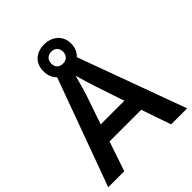

<svg xmlns="http://www.w3.org/2000/svg" viewBox="-241 -1016 1153 1153"><g transform="rotate(-45 335.5 -439.5)"><path d="M534 0H670L419 -686C440 -705 453 -733 453 -768C453 -837 401 -879 334 -879C264 -879 217 -837 217 -767C217 -732 229 -704 250 -684L0 0H136L200 -189H469ZM334 -717C301 -717 283 -736 283 -767C283 -799 305 -818 334 -818C363 -818 384 -799 384 -767C384 -736 363 -717 334 -717ZM374 -483 436 -299H235L298 -483C305 -506 325 -572 335 -613C344 -578 365 -510 374 -483Z"/></g></svg>

Font: Noto Sans Bengali SemiBold
Style: Regular
Weight: 600
Designer: Jelle Bosma - Monotype Design Team
Foundry: Monotype Imaging Inc.
Version: Version 2.003